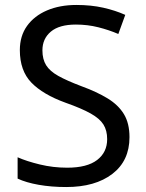

<svg xmlns="http://www.w3.org/2000/svg" viewBox="-20 -744 589 774"><path d="M502 -191Q502 -96 433 -43Q364 10 247 10Q187 10 136 1Q85 -8 51 -24V-110Q87 -94 140.5 -81Q194 -68 251 -68Q331 -68 371.5 -99Q412 -130 412 -183Q412 -218 397 -242Q382 -266 345.5 -286.5Q309 -307 244 -330Q153 -363 106.5 -411Q60 -459 60 -542Q60 -599 89 -639.5Q118 -680 169.5 -702Q221 -724 288 -724Q347 -724 396 -713Q445 -702 485 -684L457 -607Q420 -623 376.5 -634Q333 -645 286 -645Q219 -645 185 -616.5Q151 -588 151 -541Q151 -505 166 -481Q181 -457 215 -438Q249 -419 307 -397Q370 -374 413.5 -347.5Q457 -321 479.5 -284Q502 -247 502 -191Z"/></svg>

Font: Noto Sans Yi
Style: Regular
Weight: 400
Designer: Monotype Design Team
Foundry: Monotype Imaging Inc.
Version: Version 2.002; ttfautohint (v1.8.4.7-5d5b)